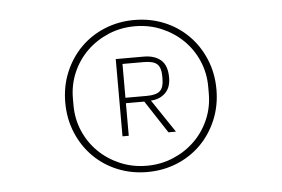

<svg xmlns="http://www.w3.org/2000/svg" viewBox="-36 -757 673 458"><g transform="rotate(-5 300.0 -528.0)"><path d="M300 -346Q262 -346 229 -359.5Q196 -373 171.5 -397.5Q147 -422 133 -455.5Q119 -489 119 -528Q119 -567 133 -600.5Q147 -634 171.5 -658.5Q196 -683 229 -696.5Q262 -710 300 -710Q338 -710 371 -696.5Q404 -683 428.5 -658.5Q453 -634 467 -600.5Q481 -567 481 -528Q481 -489 467 -455.5Q453 -422 428.5 -397.5Q404 -373 371 -359.5Q338 -346 300 -346ZM300 -361Q334 -361 363.5 -373.5Q393 -386 415 -407.5Q437 -429 449.5 -458Q462 -487 462 -520V-536Q462 -569 449.5 -598Q437 -627 415 -648.5Q393 -670 363.5 -682.5Q334 -695 300 -695Q266 -695 236.5 -682.5Q207 -670 185 -648.5Q163 -627 150.5 -598Q138 -569 138 -536V-520Q138 -487 150.5 -458Q163 -429 185 -407.5Q207 -386 236.5 -373.5Q266 -361 300 -361ZM263 -436H248V-621H315Q341 -621 356 -608Q371 -595 371 -566Q371 -542 357.5 -529Q344 -516 323 -515L376 -436H358L307 -514H263ZM314 -527Q337 -527 346 -535.5Q355 -544 355 -564V-571Q355 -591 346 -599.5Q337 -608 314 -608H263V-527Z"/></g></svg>

Font: IBM Plex Mono Thin
Style: Regular
Weight: 100
Monospace: yes
Designer: Mike Abbink, Paul van der Laan, Pieter van Rosmalen
Foundry: Bold Monday
Version: Version 2.3